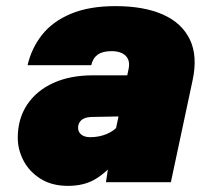

<svg xmlns="http://www.w3.org/2000/svg" viewBox="-20 -595 690 627"><path d="M326 0 337 -73 400 -370Q404 -389 398 -402Q392 -415 378 -421.5Q364 -428 345 -428Q315 -428 299 -416.5Q283 -405 278 -382H70Q83 -438 117.5 -481.5Q152 -525 211.5 -550Q271 -575 357 -575Q450 -575 512 -547.5Q574 -520 600 -466Q626 -412 609 -333L538 0ZM202 12Q149 12 112 -11.5Q75 -35 56.5 -71Q38 -107 38 -145Q38 -207 68.5 -253Q99 -299 154 -324Q209 -349 283 -349H412L381 -215L278 -213Q255 -212 245 -202Q235 -192 235 -178Q235 -164 245.5 -155.5Q256 -147 275 -147Q303 -147 327.5 -157Q352 -167 368 -186L362 -73Q327 -31 290.5 -9.5Q254 12 202 12Z"/></svg>

Font: Azeret Mono Thin Black
Style: Italic
Weight: 900
Italic angle: -12°
Version: Version 1.002